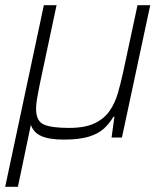

<svg xmlns="http://www.w3.org/2000/svg" viewBox="-22 -530 649 740"><path d="M-2 190 147 -510H196L131 -204Q125 -174 121 -151Q117 -128 117 -111Q117 -64 146 -50.5Q175 -37 244 -37Q305 -37 342 -54.5Q379 -72 400 -102Q421 -132 432 -170Q443 -208 452 -249L508 -510H557L448 0H408L419 -80H415Q400 -54 378 -34Q356 -14 319.5 -3Q283 8 224 8Q168 8 137.5 -5.5Q107 -19 97 -49L47 190Z"/></svg>

Font: Saira Light
Style: Italic
Weight: 300
Italic angle: -12°
Designer: Hector Gatti with collaboration of the Omnibus-Type team
Foundry: Omnibus-Type
Version: Version 1.100; ttfautohint (v1.8.3)